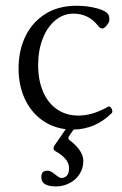

<svg xmlns="http://www.w3.org/2000/svg" viewBox="-20 -445 429 676"><path d="M125.5 179.2Q125.5 167 130.6 161.4Q135.7 155.8 147.9 155.8Q157.7 155.8 173.8 168.9Q189.5 181.6 195.3 181.6Q223.1 181.6 223.1 146.5Q223.1 114.7 177.2 88.4Q168.5 83.5 168.5 79.1Q168.5 74.2 170.4 69.3L211.4 9.8Q162.6 3.9 125 -24.4Q87.4 -52.7 66.4 -99.1Q45.4 -145.5 45.4 -204.1Q45.4 -266.6 69.3 -316.7Q93.3 -366.7 139.4 -395.8Q185.5 -424.8 250 -424.8Q286.6 -424.8 321 -415.8Q355.5 -406.7 362.3 -392.1Q365.2 -386.2 365.2 -374Q365.2 -367.7 356.2 -356.2Q347.2 -344.7 340.8 -344.7Q332.5 -344.7 325.7 -353.5Q309.6 -375 287.6 -386Q265.6 -397 238.8 -397Q203.1 -397 174.8 -373.5Q146.5 -350.1 130.4 -308.8Q114.3 -267.6 114.3 -215.8Q114.3 -162.6 131.6 -122.3Q148.9 -82 180.9 -60.1Q212.9 -38.1 255.4 -38.1Q280.8 -38.1 306.4 -45.7Q332 -53.2 360.8 -69.3Q365.7 -72.3 370.6 -65.9Q375.5 -59.6 375.5 -52.7Q375.5 -48.8 373.5 -46.9Q316.4 9.8 239.3 11.2L222.7 34.7Q220.7 38.6 220.7 41.5Q220.7 44.4 223.6 47.4Q273.4 85 273.4 121.6Q273.4 148.4 259.5 168.9Q245.6 189.5 223.6 200.4Q201.7 211.4 177.2 211.4Q125.5 211.4 125.5 179.2Z"/></svg>

Font: JuniusX Light
Style: Regular
Weight: 300
Designer: Peter S. Baker
Foundry: Briery Creek Software
Version: Version 1.008